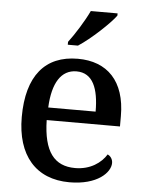

<svg xmlns="http://www.w3.org/2000/svg" viewBox="-54 -810 654 864"><g transform="rotate(5 272.5 -378.0)"><path d="M231 -619V-606H277C333 -642 417 -721 442 -756V-766H321C300 -721 260 -657 231 -619ZM292 10C418 10 476 -50 476 -93C476 -112 464 -125 453 -130C429 -91 381 -56 312 -56C218 -56 169 -117 166 -260H497V-307C497 -465 415 -547 282 -547C135 -547 53 -451 53 -264C53 -91 140 10 292 10ZM382 -317H168C173 -429 212 -490 281 -490C355 -490 382 -421 382 -317Z"/></g></svg>

Font: Noto Serif Myanmar Medium
Style: Regular
Weight: 500
Designer: Ben Mitchell and the Monotype Design Team
Foundry: Monotype Imaging Inc.
Version: Version 2.106